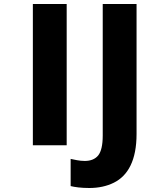

<svg xmlns="http://www.w3.org/2000/svg" viewBox="-20 -734 793 970"><path d="M316.9 -713.9H146V0H316.9ZM431.2 215.8C477.5 215.8 519 207 555.2 189C627 153.3 669.9 75.2 669.9 -57.1V-713.9H499V-48.8C499 -1 491.2 32.2 476.1 51.3C460.9 69.8 438 79.1 408.2 79.1C380.4 79.1 356.9 72.8 336.9 68.8V206.1C358.4 211.4 389.6 215.8 431.2 215.8Z"/></svg>

Font: Noto Reveo Sans
Style: Regular
Weight: 800
Designer: Monotype Design Team
Foundry: Monotype Imaging Inc.
Version: Version 2.007